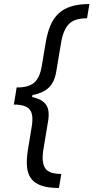

<svg xmlns="http://www.w3.org/2000/svg" viewBox="-20 -792 461 948"><path d="M55.2 -315.9 62 -359.9Q121.6 -359.9 149.4 -384.5Q177.2 -409.2 186.5 -467.3L205.6 -581.5Q213.9 -630.4 229 -666.3Q244.1 -702.1 269.3 -725.6Q294.4 -749 331.8 -760.5Q369.1 -772 421.4 -772L409.7 -701.7Q348.1 -702.1 320.1 -673.1Q292 -644 281.7 -581.5L257.8 -439Q253.4 -411.1 242.4 -388.7Q231.4 -366.2 209.5 -349.9Q187.5 -333.5 150.1 -324.7Q112.8 -315.9 55.2 -315.9ZM271 136.2Q218.8 136.2 185.1 124.8Q151.4 113.3 134 90.1Q116.7 66.9 113.3 30.8Q109.9 -5.4 118.2 -54.2L136.7 -167.5Q146.5 -225.6 127.2 -250.5Q107.9 -275.4 48.3 -275.9L55.7 -319.8Q113.3 -319.8 147.7 -310.8Q182.1 -301.8 198.7 -285.2Q215.3 -268.6 218.8 -245.8Q222.2 -223.1 217.8 -195.8L194.3 -54.2Q184.1 8.3 202.4 37.6Q220.7 66.9 282.7 66.9ZM48.3 -275.4 62.5 -360.4H146.5L132.3 -275.4Z"/></svg>

Font: Inter Tight
Style: Italic
Weight: 400
Italic angle: -9.39999°
Designer: Rasmus Andersson
Foundry: rsms
Version: Version 3.002